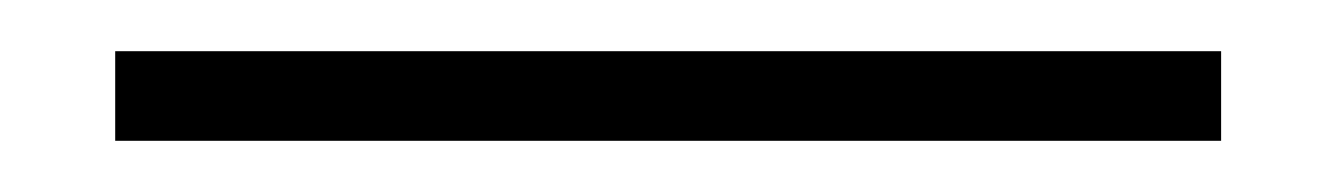

<svg xmlns="http://www.w3.org/2000/svg" viewBox="-20 43 522 75"><path d="M25 98V63H457V98Z"/></svg>

Font: Gilda Display
Style: Regular
Weight: 400
Designer: Eduardo Rodriguez Tunni
Foundry: Eduardo Rodriguez Tunni
Version: Version 1.001